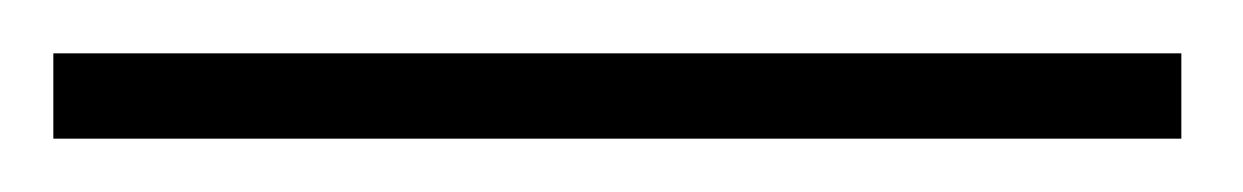

<svg xmlns="http://www.w3.org/2000/svg" viewBox="-22 132 466 72"><path d="M421 184H-2V152H421Z"/></svg>

Font: Forum
Style: Regular
Weight: 400
Designer: Denis Masharov
Foundry: Denis Masharov
Version: Version 1.000